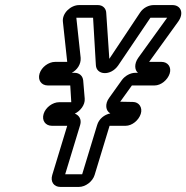

<svg xmlns="http://www.w3.org/2000/svg" viewBox="-20 -712 735 757"><path d="M363 -219 304 -25H237L296 -219C303 -242 291 -258 275 -264C296 -274 316 -298 314 -323L308 -395C306 -413 293 -425 273 -425H263C284 -436 300 -459 298 -484L281 -642H347L358 -455C360 -416 416 -411 446 -454L573 -642H639L525 -484C508 -460 511 -435 524 -425H514C494 -425 473 -413 461 -397L411 -327C392 -302 397 -274 415 -265C391 -260 370 -243 363 -219ZM218 25H291C317 25 345 4 353 -22L412 -216H475C501 -216 527 -238 535 -263C543 -288 528 -310 504 -310L454 -311L500 -375H501H589C615 -375 641 -397 649 -422C657 -447 642 -468 617 -468H568L682 -626C707 -660 693 -692 660 -692H586C567 -692 545 -682 532 -662L411 -480L399 -659C399 -678 386 -692 366 -692H292C259 -692 224 -660 228 -626L245 -468H197C172 -468 144 -448 136 -422C128 -396 143 -375 169 -375H256H257L261 -309H213C188 -309 160 -289 152 -263C144 -237 159 -216 185 -216H245L186 -22C178 4 192 25 218 25Z"/></svg>

Font: DIN Rundschrift
Style: BreitKontKu
Weight: 400
Width: 7
Version: Version 1.027